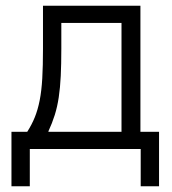

<svg xmlns="http://www.w3.org/2000/svg" viewBox="-20 -520 600 670"><path d="M20 -60H75Q91 -85 101.5 -111Q112 -137 118.5 -170Q125 -203 127.5 -246.5Q130 -290 130 -350V-500H470V-60H535V130H471V0H84V130H20ZM404 -60V-440H194V-350Q194 -296 192 -255Q190 -214 185 -180.5Q180 -147 171 -118.5Q162 -90 149 -62V-60Z"/></svg>

Font: PT Root UI
Style: Regular
Weight: 400
Designer: Vitaly Kuzmin
Foundry: ParaType Ltd.
Version: Version 2.001G